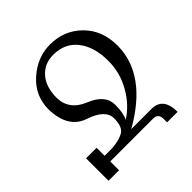

<svg xmlns="http://www.w3.org/2000/svg" viewBox="-203 -855 1077 1077"><g transform="rotate(-45 335.0 -316.5)"><path d="M358.9 -104Q431.2 -149.9 477.5 -231.4Q523.9 -313 523.9 -406.7Q523.9 -517.6 472.4 -583.5Q420.9 -649.4 329.1 -649.4Q258.8 -649.4 215.3 -600.1Q171.9 -550.8 171.9 -463.9Q174.3 -366.2 275.6 -325.4Q377 -284.7 377 -204.6Q377 -138.7 358.9 -104ZM596.2 70.3H512.7V42.5Q512.7 0 472.7 0H132.3V69.8H48.8V-108.4H132.3V-44.9H190.9Q250 -48.8 284.4 -68.4Q318.8 -87.9 318.8 -155.8Q318.8 -224.6 208.5 -261.5Q98.1 -298.3 93.8 -449.7Q93.8 -559.1 175.3 -631.1Q256.8 -703.1 356.9 -703.1Q468.8 -703.1 544.9 -627.7Q621.1 -552.2 621.1 -429.2Q619.1 -200.7 343.8 -44.9H504.4Q596.2 -44.9 596.2 70.3Z"/></g></svg>

Font: Kelvinch
Style: Regular
Weight: 400
Designer: Paul James MIller
Foundry: High-Logic / Made with FontCreator
Version: Version 3.30 September 23, 2016